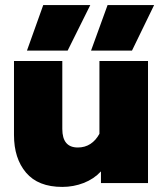

<svg xmlns="http://www.w3.org/2000/svg" viewBox="-20 -720 641 755"><path d="M150 -700H335L246 -521H86ZM403 -700H586L499 -521H338ZM35 -189V-480H225V-213Q225 -140 286 -140Q314 -140 335.5 -154Q357 -168 371 -194V-480H562V0H377V-46Q349 -16 309 -0.5Q269 15 225 15Q130 15 82.5 -41Q35 -97 35 -189Z"/></svg>

Font: Readiness ExtraBold
Style: Regular
Weight: 800
Designer: Katatrad Team
Foundry: CadsonDemak
Version: Version 1.00;January 16, 2020;FontCreator 12.0.0.2550 64-bit